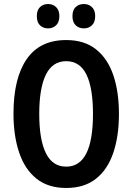

<svg xmlns="http://www.w3.org/2000/svg" viewBox="-20 -924 667 954"><path d="M571 -358Q571 -248 543 -165Q515 -82 457 -36Q399 10 309 10Q219 10 161 -36.5Q103 -83 75 -166.5Q47 -250 47 -359Q47 -535 112.5 -630Q178 -725 309 -725Q399 -725 457 -679Q515 -633 543 -550.5Q571 -468 571 -358ZM175 -358Q175 -230 208 -163Q241 -96 309 -96Q442 -96 442 -358Q442 -487 409.5 -553.5Q377 -620 309 -620Q241 -620 208 -553Q175 -486 175 -358ZM163 -844Q163 -874 179 -889Q195 -904 219 -904Q243 -904 259 -888.5Q275 -873 275 -844Q275 -814 259 -798.5Q243 -783 219 -783Q195 -783 179 -798Q163 -813 163 -844ZM340 -844Q340 -874 356 -889Q372 -904 397 -904Q421 -904 437 -888.5Q453 -873 453 -844Q453 -814 437 -798.5Q421 -783 397 -783Q372 -783 356 -798.5Q340 -814 340 -844Z"/></svg>

Font: Avrile Sans Condensed SemiBold
Style: Regular
Weight: 600
Width: 3
Designer: Monotype Design Team
Foundry: Monotype Imaging Inc.
Version: Version 2.001;September 10, 2019;FontCreator 11.5.0.2425 64-